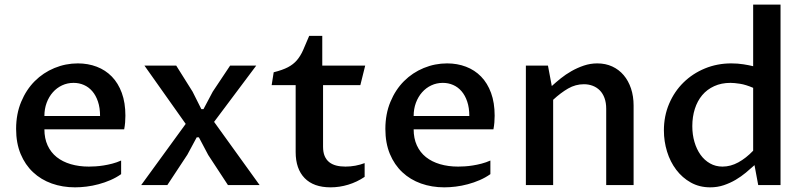

<svg xmlns="http://www.w3.org/2000/svg" viewBox="-20 -802 3484 832"><path d="M504.9 -47.4Q483.4 -32.2 458.5 -21.5Q433.6 -10.7 407.2 -3.7Q380.9 3.4 354.7 6.6Q328.6 9.8 305.2 9.8Q251 9.8 204.3 -6.8Q157.7 -23.4 123.3 -55.7Q88.9 -87.9 69.3 -135Q49.8 -182.1 49.8 -243.2Q49.8 -308.1 71.8 -360.8Q93.8 -413.6 130.6 -450.4Q167.5 -487.3 216.1 -507.3Q264.6 -527.3 317.4 -527.3Q361.3 -527.3 399.2 -512.9Q437 -498.5 464.6 -470.2Q492.2 -441.9 507.8 -399.4Q523.4 -356.9 523.4 -300.8Q523.4 -287.1 522.2 -271.7Q521 -256.3 518.1 -241.7H172.4Q172.4 -202.1 186.3 -171.9Q200.2 -141.6 225.6 -121.3Q251 -101.1 286.6 -90.6Q322.3 -80.1 365.2 -80.1Q377.4 -80.1 393.8 -81.1Q410.2 -82 428.7 -85Q447.3 -87.9 466.8 -93Q486.3 -98.1 504.9 -106.4ZM413.6 -299.3Q413.6 -335 404.5 -361.8Q395.5 -388.7 379.9 -406.7Q364.3 -424.8 343.5 -433.8Q322.8 -442.9 298.8 -442.9Q272 -442.9 249 -432.1Q226.1 -421.4 209 -402.1Q191.9 -382.8 182.1 -356.4Q172.4 -330.1 172.4 -299.3Z M591.8 0 784.7 -265.1 606 -517.6H743.7L814.5 -404.8L852.5 -329.1H861.8L901.9 -404.8L977.1 -517.6H1090.3L907.7 -273.9L1105 0H967.8L882.3 -130.4L841.8 -207H832.5L792 -131.8L705.1 0Z M1261.2 -433.1H1157.2L1166 -488.8Q1204.6 -498.5 1227.8 -510.7Q1251 -522.9 1266.4 -540.8Q1281.7 -558.6 1293.2 -584.2Q1304.7 -609.9 1319.8 -646.5H1376.5V-517.6H1562.5L1541.5 -433.1H1379.9V-166.5Q1379.9 -142.6 1386.7 -126.2Q1393.6 -109.9 1406.2 -99.6Q1418.9 -89.4 1436.8 -84.7Q1454.6 -80.1 1477.1 -80.1Q1498.5 -80.1 1519.8 -84Q1541 -87.9 1560.1 -95.2V-35.6Q1526.9 -13.2 1489 -1.7Q1451.2 9.8 1412.6 9.8Q1338.9 9.8 1300 -30.3Q1261.2 -70.3 1261.2 -143.1Z M2105 -47.4Q2083.5 -32.2 2058.6 -21.5Q2033.7 -10.7 2007.3 -3.7Q1981 3.4 1954.8 6.6Q1928.7 9.8 1905.3 9.8Q1851.1 9.8 1804.4 -6.8Q1757.8 -23.4 1723.4 -55.7Q1689 -87.9 1669.4 -135Q1649.9 -182.1 1649.9 -243.2Q1649.9 -308.1 1671.9 -360.8Q1693.8 -413.6 1730.7 -450.4Q1767.6 -487.3 1816.2 -507.3Q1864.7 -527.3 1917.5 -527.3Q1961.4 -527.3 1999.3 -512.9Q2037.1 -498.5 2064.7 -470.2Q2092.3 -441.9 2107.9 -399.4Q2123.5 -356.9 2123.5 -300.8Q2123.5 -287.1 2122.3 -271.7Q2121.1 -256.3 2118.2 -241.7H1772.5Q1772.5 -202.1 1786.4 -171.9Q1800.3 -141.6 1825.7 -121.3Q1851.1 -101.1 1886.7 -90.6Q1922.4 -80.1 1965.3 -80.1Q1977.5 -80.1 1993.9 -81.1Q2010.3 -82 2028.8 -85Q2047.4 -87.9 2066.9 -93Q2086.4 -98.1 2105 -106.4ZM2013.7 -299.3Q2013.7 -335 2004.6 -361.8Q1995.6 -388.7 1980 -406.7Q1964.4 -424.8 1943.6 -433.8Q1922.9 -442.9 1898.9 -442.9Q1872.1 -442.9 1849.1 -432.1Q1826.2 -421.4 1809.1 -402.1Q1792 -382.8 1782.2 -356.4Q1772.5 -330.1 1772.5 -299.3Z M2258.8 -517.6H2354.5L2371.1 -429.2Q2388.2 -444.8 2409.7 -462.2Q2431.2 -479.5 2456.5 -493.9Q2481.9 -508.3 2510 -517.8Q2538.1 -527.3 2568.4 -527.3Q2604 -527.3 2633.1 -513.9Q2662.1 -500.5 2682.6 -476.3Q2703.1 -452.1 2714.4 -418.5Q2725.6 -384.8 2725.6 -344.7V0H2606.9V-330.6Q2606.9 -356.9 2599.6 -377Q2592.3 -397 2579.3 -410.2Q2566.4 -423.3 2548.6 -430.2Q2530.8 -437 2510.3 -437Q2474.1 -437 2441.9 -418.5Q2409.7 -399.9 2377 -369.6V0H2258.8Z M3243.7 -421.4Q3211.9 -435.1 3186.8 -439Q3161.6 -442.9 3145.5 -442.9Q3106 -442.9 3075 -428.7Q3043.9 -414.6 3022.9 -389.6Q3002 -364.7 2991 -330.3Q2980 -295.9 2980 -255.4Q2980 -218.8 2989.3 -187Q2998.5 -155.3 3015.6 -131.3Q3032.7 -107.4 3056.9 -93.8Q3081.1 -80.1 3110.8 -80.1Q3146 -80.1 3179.4 -98.4Q3212.9 -116.7 3243.7 -148.9ZM3243.7 -782.2H3362.3V0H3265.6L3249.5 -86.4Q3232.4 -70.8 3212.2 -54Q3191.9 -37.1 3168 -22.9Q3144 -8.8 3116.5 0.5Q3088.9 9.8 3057.6 9.8Q3010.7 9.8 2973.6 -11Q2936.5 -31.7 2910.4 -66.2Q2884.3 -100.6 2870.6 -145Q2856.9 -189.5 2856.9 -236.8Q2856.9 -299.3 2879.6 -352.5Q2902.3 -405.8 2941.9 -444.6Q2981.4 -483.4 3034.7 -505.4Q3087.9 -527.3 3148.9 -527.3Q3176.8 -527.3 3201.4 -523.4Q3226.1 -519.5 3243.7 -515.1Z"/></svg>

Font: Proza Libre
Style: Medium
Weight: 500
Designer: Jasper de Waard
Foundry: Jasper de Waard
Version: Version 1.000; ttfautohint (v1.4.1.8-43bc)